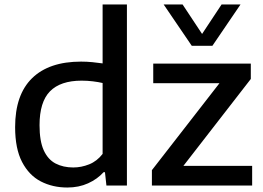

<svg xmlns="http://www.w3.org/2000/svg" viewBox="-20 -828 1175 857"><path d="M280.5 9Q215 9 162.2 -18.2Q109.5 -45.5 78.5 -105Q47.5 -164.5 47.5 -260.5Q47.5 -405 123.2 -479Q199 -553 342 -553Q367.5 -553 392.5 -550.5Q417.5 -548 438 -545V-808H546.5V0H455L448.5 -59.5H442.5Q414.5 -28.5 373.2 -9.8Q332 9 280.5 9ZM307 -80.5Q343 -80.5 378 -94.5Q413 -108.5 438 -141V-457.5Q419 -462 394.2 -465Q369.5 -468 344.5 -468Q250 -468 203.2 -420.5Q156.5 -373 156.5 -269Q156.5 -198.5 175.2 -157.2Q194 -116 228 -98.2Q262 -80.5 307 -80.5ZM658 0V-68.5L959.5 -456.5H664V-544H1099.5V-475.5L798.5 -87.5H1105.5V0ZM836 -623.5 710.5 -808H795L882 -676.5L969 -808H1053.5L928 -623.5Z"/></svg>

Font: Encode Sans SmExp Md
Style: Regular
Weight: 500
Width: 6
Designer: Multiple Designers
Foundry: Impallari Type
Version: Version 3.002; ttfautohint (v1.8.3) -l 8 -r 50 -G 200 -x 14 